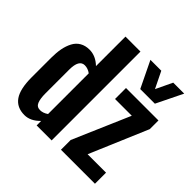

<svg xmlns="http://www.w3.org/2000/svg" viewBox="-197 -1024 1238 1238"><g transform="rotate(45 422.0 -404.5)"><path d="M591.8 -638.2 504.9 -817.9H604L659.2 -705.1L712.9 -817.9H813L725.1 -638.2ZM182.1 8.8Q112.3 8.8 77.6 -40.8Q43 -90.3 43 -196.8V-374Q43 -420.9 50 -458Q57.1 -495.1 72.8 -524.9Q88.4 -554.7 116 -570.8Q143.6 -586.9 181.2 -586.9Q237.8 -586.9 285.2 -541V-810.1H421.9V0H285.2V-41Q236.8 8.8 182.1 8.8ZM506.8 0V-88.9L674.8 -478H522V-578.1H817.9V-499L648.9 -101.1H816.9V0ZM231 -85Q257.8 -85 285.2 -104V-475.1Q259.3 -494.1 231 -494.1Q179.2 -494.1 179.2 -402.8V-187Q179.2 -137.7 190.2 -111.3Q201.2 -85 231 -85Z"/></g></svg>

Font: Oswald Medium
Style: Regular
Weight: 500
Designer: Vernon Adams
Foundry: Vernon Adams
Version: Version 4.103